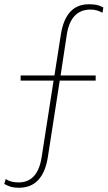

<svg xmlns="http://www.w3.org/2000/svg" viewBox="-85 -755 506 903"><path d="M365 -400V-376H196L140 -16Q117 128 4 128Q-18 128 -32.5 124Q-47 120 -65 110L-58 87Q-35 103 2 103Q93 103 111 -17L167 -376H12V-400H171L201 -591Q223 -735 333 -735Q355 -735 369.5 -732Q384 -729 401 -720L397 -695Q371 -710 341 -710Q247 -710 229 -591L200 -400Z"/></svg>

Font: Prodigy Sans ExtraLight
Style: Regular
Weight: 200
Designer: Wei Huang
Foundry: Wei Huang
Version: Version 1.003; ttfautohint (v1.8.3)